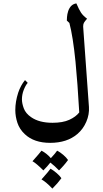

<svg xmlns="http://www.w3.org/2000/svg" viewBox="-20 -702 603 1129"><path d="M503 -73Q506 -29 487.5 14Q469 57 435 86Q374 138 275 138Q180 138 126 87Q95 58 82.5 20.5Q70 -17 70 -55Q70 -104 87 -157Q101 -199 127 -231L143 -215Q130 -200 119.5 -173Q109 -146 109 -118Q109 -94 120 -64.5Q131 -35 163 -13Q210 20 289 20Q349 20 387.5 2.5Q426 -15 446 -41Q436 -217 424 -339Q409 -488 388 -567L373 -581Q373 -586 374 -602Q375 -618 381 -637Q395 -677 429 -682Q445 -645 456.5 -627.5Q468 -610 492 -592Q478 -576 473.5 -568Q469 -560 469 -546Q469 -537 470 -531Q478 -429 503 -73ZM224 184Q255 200 279 228Q306 199 316 184Q334 193 352.5 209Q371 225 380 239Q356 272 327 300Q301 273 276 254Q259 276 235 300Q194 259 171 246Q213 199 224 184ZM277 290Q295 300 313.5 316Q332 332 341 346Q320 375 288 407Q251 368 224 353Q267 305 277 290Z"/></svg>

Font: Katibeh
Style: Regular
Weight: 400
Designer: Arabic design by Kourosh Beigpour, Latin design by Eduardo Tunni, engineering by Lasse Fister
Version: Version 1.0010g